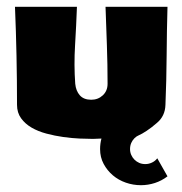

<svg xmlns="http://www.w3.org/2000/svg" viewBox="-20 -395 536 564"><path d="M206 -375Q204 -320 200.5 -262Q197 -204 201 -149Q203 -128 214.5 -115Q226 -102 248 -102Q268 -102 282 -115Q296 -128 296 -149Q296 -206 294 -262Q292 -318 290 -375H472Q470 -303 469.5 -231Q469 -159 466 -87Q465 -54 441 -34Q425 -20 410.5 -10.5Q396 -1 388.5 2Q381 5 375 11Q369 17 365.5 25Q362 33 362 43Q362 52 365.5 60Q369 68 375 74Q381 80 389 83.5Q397 87 407 87Q417 87 426.5 82.5Q436 78 442 70L472 123Q455 136 435 142.5Q415 149 394 149Q371 149 349.5 141.5Q328 134 311.5 120Q295 106 284.5 86.5Q274 67 274 43Q274 27 278 12Q264 13 253 13Q237 13 214 12Q191 11 166 7.5Q141 4 116.5 -2.5Q92 -9 73 -20Q54 -31 42 -47.5Q30 -64 30 -87Q30 -231 24 -375Z"/></svg>

Font: CAT Rhythmus
Style: Regular
Weight: 400
Designer: Peter Wiegel nach alter Vorlage
Foundry: Peter Wiegel
Version: 1.000